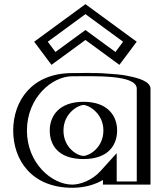

<svg xmlns="http://www.w3.org/2000/svg" viewBox="-20 -874 773 909"><path d="M255.5 -256C255.5 -327 308.5 -377 375.5 -377C441.5 -377 494.5 -327 494.5 -256C494.5 -186 444.5 -136 375.5 -136C303.5 -136 255.5 -186 255.5 -256ZM667.5 -454V0H492.5V-58C454.5 -16 392.5 15 322.5 15C172.5 15 67.5 -106 67.5 -256C67.5 -406 172.5 -528 322.5 -528C391.5 -528 667 -541 667.5 -454ZM163.5 -678 231.5 -587 384.5 -699 537.5 -587 605.5 -678 384.5 -840ZM240.5 -256C240.5 -178.3 295.5 -121 375.5 -121C452.5 -121 509.5 -178.1 509.5 -256C509.5 -335.1 449.5 -392 375.5 -392C300.6 -392 240.5 -335.2 240.5 -256ZM652.5 -454C652.2 -501.6 497.2 -514.3 382.4 -513.6C357.2 -513.5 336.2 -513 322.5 -513C181.7 -513 82.5 -399 82.5 -256C82.5 -113 181.6 0 322.5 0C388.1 0 446.2 -29.2 481.4 -68.1L507.5 -96.9V-15H652.5ZM184.6 -674.9 384.5 -821.4 584.4 -674.9 534.4 -607.9 384.5 -717.6 234.6 -607.9ZM240.5 -256C240.5 -335.2 300.6 -392 375.5 -392C449.5 -392 509.5 -335.1 509.5 -256C509.5 -178.1 452.5 -121 375.5 -121C295.5 -121 240.5 -178.3 240.5 -256ZM652.5 -454V-15H507.5V-96.9L481.4 -68.1C446.2 -29.2 388.1 0 322.5 0C181.6 0 82.5 -113 82.5 -256C82.5 -399 181.7 -513 322.5 -513C336.2 -513 357.2 -513.5 382.4 -513.6C497.2 -514.3 652.2 -501.6 652.5 -454ZM184.6 -674.9 234.6 -607.9 384.5 -717.6 534.4 -607.9 584.4 -674.9 384.5 -821.4ZM255.5 -256C255.5 -186.1 303.6 -136 375.5 -136C444.4 -136 494.5 -186.1 494.5 -256C494.5 -327 441.5 -377 375.5 -377C308.5 -377 255.5 -327 255.5 -256ZM322.5 -528C172.5 -528 67.5 -406 67.5 -256C67.5 -106 172.5 15 322.5 15C392.5 15 454.5 -16 492.5 -58V0H667.5V-454C667 -537.6 432.6 -528 322.5 -528ZM163.5 -678 384.5 -840 605.5 -678 537.5 -587 384.5 -699 231.5 -587ZM215.5 -256C215.5 -189.6 253.4 -121 375.5 -121C494.9 -121 534.5 -189.6 534.5 -256C534.5 -323.6 492.2 -392 375.5 -392C258 -392 215.5 -323.6 215.5 -256ZM627.5 -454V-15H532.5V-148.9L454.6 -62.8C416.9 -21.2 360 0 322.5 0C225.1 0 107.5 -101.7 107.5 -256C107.5 -410.3 225.2 -513 322.5 -513C430.8 -513 627.1 -521.2 627.5 -454ZM206.2 -676.4 384.5 -807.1 562.8 -676.4 526.5 -627.9 384.5 -731.9 242.5 -627.9ZM280.5 -256C280.5 -338.6 351.1 -377 375.5 -377C398.7 -377 469.5 -338.6 469.5 -256C469.5 -174.6 401.9 -136 375.5 -136C345.9 -136 280.5 -174.7 280.5 -256ZM692.5 -454C692.1 -517.8 493.3 -529.3 381.7 -528.6C355.6 -528.5 333.9 -528 322.5 -528C129.1 -528 42.5 -394.7 42.5 -256C42.5 -117.3 129.1 15 322.5 15C385.4 15 433.9 -2.3 467.5 -21.9V0H692.5ZM141.8 -676.5 223.7 -567 384.5 -684.7 545.3 -567 627.2 -676.5 384.5 -854.3Z"/></svg>

Font: Hussar Outliner
Style: Regular
Weight: 700
Foundry: Cannot Into Space Fonts
Version: Version 0.92